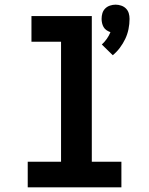

<svg xmlns="http://www.w3.org/2000/svg" viewBox="-20 -804 640 824"><path d="M464 -567 417 -613Q429 -624 438.5 -637.5Q448 -651 454 -666Q445 -669 437 -674.5Q429 -680 424.5 -688Q420 -696 418 -705Q416 -714 416 -723Q416 -736 419.5 -747.5Q423 -759 431.5 -767.5Q440 -776 452 -780Q464 -784 476 -784Q488 -784 500 -780Q512 -776 520.5 -767.5Q529 -759 532.5 -747.5Q536 -736 536 -723Q536 -701 531.5 -679Q527 -657 517.5 -637Q508 -617 494.5 -599Q481 -581 464 -567ZM99 0V-110H242V-625H115V-735H374V-110H501V0Z"/></svg>

Font: Iosevka Slab XBdEx
Style: Regular
Weight: 800
Width: 7
Monospace: yes
Designer: Belleve Invis
Foundry: Belleve Invis
Version: Version 11.1.0; ttfautohint (v1.8.3)